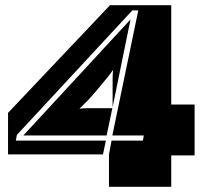

<svg xmlns="http://www.w3.org/2000/svg" viewBox="-20 -720 781 740"><path d="M388 -178 377 -125H11V-285L404 -700H640V-317H730V-121H640V0H400V-125L410 -178H531L534 -198H413L513 -680H490L45 -200L41 -178ZM391 -198H70L483 -645L414 -307V-414Q414 -424 414.5 -433.5Q415 -443 416 -451Q405 -435 394 -421.5Q383 -408 367 -389L347 -365Q330 -345 317 -331.5Q304 -318 286 -301Q294 -302 302.5 -302.5Q311 -303 321 -303H413Z"/></svg>

Font: J.M. Nexus Grotesque
Style: Regular
Weight: 900
Designer: deFharo
Foundry: deFharo
Version: Version 3.003